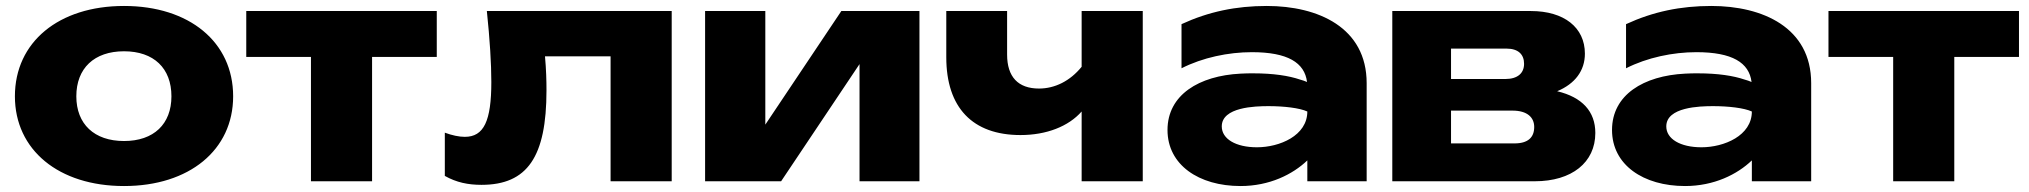

<svg xmlns="http://www.w3.org/2000/svg" viewBox="-20 -608 6806 644"><path d="M396 16C615 16 762 -105 762 -285C762 -467 615 -588 396 -588C177 -588 30 -467 30 -285C30 -105 177 16 396 16ZM396 -135C296 -135 236 -192 236 -285C236 -379 296 -436 396 -436C496 -436 555 -379 555 -285C555 -192 496 -135 396 -135Z M1023 0H1228V-417H1445V-571H806V-417H1023Z M1613 -571C1623 -475 1628 -395 1628 -333C1628 -202 1603 -149 1539 -149C1520 -149 1496 -154 1472 -163V-18C1511 4 1550 12 1595 12C1749 12 1813 -82 1813 -305C1813 -337 1812 -375 1808 -419H2028V0H2233V-571Z M2600 0 2863 -393V0H3064V-571H2802L2547 -190V-571H2345V0Z M3813 0V-571H3608V-384C3569 -336 3518 -311 3465 -311C3395 -311 3358 -350 3358 -425V-571H3154V-416C3154 -247 3242 -155 3403 -155C3490 -155 3564 -184 3608 -234V0Z M4365 0H4564V-329C4564 -516 4401 -588 4229 -588C4126 -588 4034 -569 3943 -527V-379C4014 -415 4100 -433 4179 -433C4299 -433 4356 -398 4364 -333C4357 -336 4349 -339 4341 -341C4303 -354 4251 -362 4184 -362C4171 -362 4156 -362 4141 -361C4002 -354 3896 -290 3896 -172C3896 -55 4001 16 4141 16C4238 16 4316 -23 4365 -70ZM4365 -234C4365 -153 4272 -114 4196 -114C4125 -114 4078 -142 4078 -184C4078 -249 4190 -252 4235 -252C4286 -252 4339 -246 4365 -234Z M5128 0C5252 0 5331 -63 5331 -162C5331 -234 5287 -282 5203 -302C5263 -327 5296 -371 5296 -428C5296 -516 5226 -571 5115 -571H4650V0ZM4847 -237H5053C5103 -237 5126 -214 5126 -182C5126 -147 5105 -127 5060 -127H4847ZM4847 -445H5033C5073 -445 5092 -425 5092 -394C5092 -363 5071 -343 5029 -343H4847Z M5856 0H6055V-329C6055 -516 5892 -588 5720 -588C5617 -588 5525 -569 5434 -527V-379C5505 -415 5591 -433 5670 -433C5790 -433 5847 -398 5855 -333C5848 -336 5840 -339 5832 -341C5794 -354 5742 -362 5675 -362C5662 -362 5647 -362 5632 -361C5493 -354 5387 -290 5387 -172C5387 -55 5492 16 5632 16C5729 16 5807 -23 5856 -70ZM5856 -234C5856 -153 5763 -114 5687 -114C5616 -114 5569 -142 5569 -184C5569 -249 5681 -252 5726 -252C5777 -252 5830 -246 5856 -234Z M6330 0H6535V-417H6752V-571H6113V-417H6330Z"/></svg>

Font: Bounded
Style: Bold
Weight: 700
Designer: Vlad Churkin
Version: Version 3.0